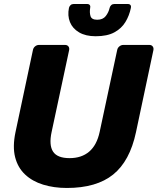

<svg xmlns="http://www.w3.org/2000/svg" viewBox="-20 -923 782 953"><path d="M311.6 10Q247.6 10 194.1 -6.5Q140.6 -23 104.5 -56.9Q68.4 -90.8 55.1 -142.8Q41.8 -194.9 56.8 -266.6L143.4 -674.5Q145.4 -685.5 154.1 -692.8Q162.9 -700 173.5 -700H302.7Q313.7 -700 319.5 -692.8Q325.2 -685.5 323.2 -674.5L236.2 -268Q222.2 -202.9 243.3 -170.5Q264.4 -138.1 325.4 -138.1Q384.9 -138.1 422.8 -170.5Q460.6 -202.9 474.6 -268L561.6 -674.5Q563.6 -685.5 572.6 -692.8Q581.5 -700 592.1 -700H721.4Q732 -700 737.7 -692.8Q743.5 -685.5 741.5 -674.5L654.9 -266.6Q624.5 -123.5 541.8 -56.8Q459.1 10 311.6 10ZM454.9 -743.1Q405.1 -743.1 372.6 -762.3Q340 -781.5 327.2 -813.5Q314.4 -845.5 322.3 -884.1Q324.3 -892.1 330.3 -897.6Q336.3 -903.1 345.3 -903.1H412.7Q421.7 -903.1 425.7 -897.6Q429.7 -892.1 427.7 -884.1Q423.7 -861.4 429.2 -843.2Q434.7 -825 462.5 -825Q490.6 -825 504.9 -843.2Q519.1 -861.4 524.2 -884.1Q526.2 -892.1 532.2 -897.6Q538.2 -903.1 547.2 -903.1H614.7Q623.7 -903.1 627.7 -897.6Q631.7 -892.1 629.7 -884.1Q621.9 -845.5 602.4 -813.5Q582.9 -781.5 547.4 -762.3Q512 -743.1 454.9 -743.1Z"/></svg>

Font: Rubik Light
Style: Italic
Weight: 300
Italic angle: -12°
Designer: Hubert and Fischer
Foundry: Hubert and Fischer
Version: Version 2.300;gftools[0.9.30]